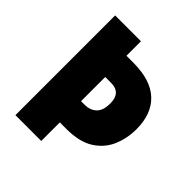

<svg xmlns="http://www.w3.org/2000/svg" viewBox="-196 -843 972 972"><g transform="rotate(45 290.0 -357.0)"><path d="M554 -383Q554 -317 529.5 -260Q505 -203 450 -168Q395 -133 302 -133H255V0H70V-714H255V-610H304Q429 -610 491.5 -551Q554 -492 554 -383ZM284 -285Q319 -285 343.5 -307.5Q368 -330 368 -382Q368 -458 297 -458H255V-285Z"/></g></svg>

Font: Noto Sans SemiCondensed Black
Style: Regular
Weight: 900
Width: 4
Designer: Monotype Design Team
Foundry: Monotype Imaging Inc.
Version: Version 2.013; ttfautohint (v1.8.4.7-5d5b)